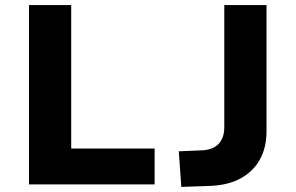

<svg xmlns="http://www.w3.org/2000/svg" viewBox="-20 -725 1162 755"><path d="M94 0V-705H260V-141H588V0ZM693 10 683 -130 778 -134Q805 -136 823.5 -146.5Q842 -157 852 -177Q862 -197 862 -224V-705H1028V-209Q1028 -145 1002 -98Q976 -51 927 -24Q878 3 808 6Z"/></svg>

Font: Nunito Sans 6pt ExtraBold
Style: Regular
Weight: 800
Version: Version 3.101;gftools[0.9.27]